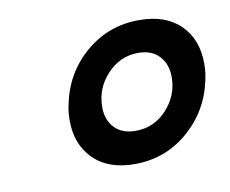

<svg xmlns="http://www.w3.org/2000/svg" viewBox="-47 -796 515 430"><g transform="rotate(-10 210.0 -581.0)"><path d="M101 -544Q101 -564 105 -581Q119 -650 171 -694.5Q223 -739 293 -739Q353 -739 386.5 -706Q420 -673 420 -618Q420 -598 416 -581Q402 -513 350 -468Q298 -423 228 -423Q168 -423 134.5 -456.5Q101 -490 101 -544ZM343 -601Q343 -630 326 -648.5Q309 -667 278 -667Q237 -667 207.5 -635.5Q178 -604 178 -561Q178 -532 195 -514Q212 -496 243 -496Q285 -496 314 -527.5Q343 -559 343 -601Z"/></g></svg>

Font: Taviraj Black
Style: Italic
Weight: 900
Italic angle: -12°
Designer: Katatrad Team
Foundry: CadsonDemak
Version: Version 1.001